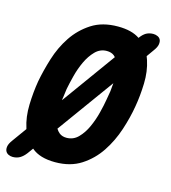

<svg xmlns="http://www.w3.org/2000/svg" viewBox="-154 -844 870 977"><g transform="rotate(15 281.0 -355.0)"><path d="M218 10Q137 10 94 -27Q93 -27 93 -28L72 1Q57 21 40.5 30.5Q24 40 3 40Q-9 40 -19.5 35Q-30 30 -35 20Q-40 10 -37.5 -5Q-35 -20 -20 -40L34 -115Q34 -117 33 -119Q15 -174 17 -240Q19 -306 29 -365Q40 -424 60.5 -490Q81 -556 118 -611.5Q155 -667 211.5 -703.5Q268 -740 350 -740Q423 -740 465 -711Q479 -731 496 -741Q513 -750 533 -750Q545 -750 556 -745Q567 -740 571.5 -730Q576 -720 573.5 -705Q571 -690 556 -670L529 -632Q533 -623 536 -613Q554 -558 552 -493Q550 -428 540 -371Q530 -310 508 -243Q486 -176 448.5 -119.5Q411 -63 354.5 -26.5Q298 10 218 10ZM242 -125Q278 -125 303.5 -151Q329 -177 346 -214.5Q363 -252 373.5 -293Q384 -334 389 -365Q393 -386 397 -412Q399 -432 401 -455L186 -158Q194 -145 204 -137Q219 -125 242 -125ZM171 -304 374 -585 366 -593Q351 -605 327 -605Q292 -605 266.5 -579Q241 -553 223.5 -515.5Q206 -478 195.5 -437Q185 -396 179 -365Q176 -345 173 -319Q171 -311 171 -304Z"/></g></svg>

Font: Maple Mono ExtraBold
Style: Italic
Weight: 800
Italic angle: -10°
Monospace: yes
Designer: subframe7536
Version: Version 7.200